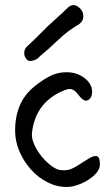

<svg xmlns="http://www.w3.org/2000/svg" viewBox="-20 -726 447 763"><path d="M245 17Q205 17 168 -2Q131 -21 102.5 -53Q74 -85 57 -125Q40 -165 40 -208Q40 -261 58 -305Q76 -349 115 -381Q144 -405 175.5 -422Q207 -439 244 -439Q287 -439 317.5 -414.5Q348 -390 346 -357Q344 -335 330 -328Q316 -321 299 -340Q285 -359 274.5 -366.5Q264 -374 252 -372Q240 -370 219 -360Q119 -311 107 -197Q105 -177 115.5 -153Q126 -129 143 -107.5Q160 -86 179.5 -70.5Q199 -55 215 -51Q240 -47 257 -52.5Q274 -58 296 -73Q315 -85 333.5 -96.5Q352 -108 364.5 -105.5Q377 -103 377 -73Q377 -51 355.5 -30.5Q334 -10 303 3.5Q272 17 245 17ZM83 -494Q75 -505 76.5 -519Q78 -533 88 -542Q110 -562 129.5 -581.5Q149 -601 169 -621Q189 -640 210 -658.5Q231 -677 251 -697Q271 -713 289 -700Q309 -687 311 -665Q313 -643 293 -629Q248 -603 212.5 -568.5Q177 -534 138 -502Q129 -490 110 -485Q91 -480 83 -494Z"/></svg>

Font: Mynerve
Style: Regular
Weight: 400
Designer: Carolina Short
Foundry: Carolina Short
Version: Version 1.000; ttfautohint (v1.8.4.7-5d5b)